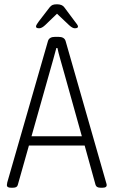

<svg xmlns="http://www.w3.org/2000/svg" viewBox="-20 -874 530 896"><path d="M31 2Q12 2 12 -10Q12 -12 14 -23L204 -683Q210 -702 237 -702H253Q280 -702 286 -683L475 -23Q478 -14 478 -10Q478 2 459 2H449Q430 2 426 -11L375 -195H115L63 -11Q60 2 41 2ZM209 -528 127 -238H362L281 -528Q271 -564 261.5 -597Q252 -630 248 -650H243Q238 -630 228.5 -597Q219 -564 209 -528ZM163 -742Q148 -742 148 -750Q148 -755 152.5 -761.5Q157 -768 161 -774L211 -839Q218 -848 225.5 -851Q233 -854 246 -854Q270 -854 280 -840L330 -773Q335 -767 339.5 -760.5Q344 -754 344 -750Q344 -742 329 -742Q318 -742 302 -757L246 -810L191 -757Q175 -742 163 -742Z"/></svg>

Font: Asap Condensed ExtraLight
Style: Regular
Weight: 200
Width: 3
Designer: Pablo Cosgaya
Foundry: Omnibus-Type
Version: Version 3.001; ttfautohint (v1.8.4.7-5d5b)